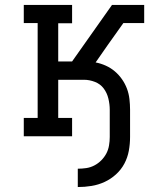

<svg xmlns="http://www.w3.org/2000/svg" viewBox="-20 -550 640 775"><path d="M294 205V131Q311 131 328 128.5Q345 126 360.5 118Q376 110 388.5 97.5Q401 85 409 70Q417 55 420 37.5Q423 20 423 3V-107Q423 -129 417.5 -152Q412 -175 398.5 -193Q385 -211 363 -219.5Q341 -228 319 -228H215V-74H271V0H76V-74H132V-457H76V-530H271V-456H215V-302H271L432 -530H562V-457H478L414 -367L366 -298Q387 -294 407 -285Q427 -276 443.5 -262Q460 -248 472.5 -230Q485 -212 492.5 -192Q500 -172 502.5 -150Q505 -128 505 -107V3Q505 31 500 58.5Q495 86 482 110.5Q469 135 448 154Q427 173 402 184.5Q377 196 349.5 200.5Q322 205 294 205Z"/></svg>

Font: Iosevka Curly Slab Extended
Style: Regular
Weight: 400
Width: 7
Monospace: yes
Designer: Belleve Invis
Foundry: Belleve Invis
Version: Version 11.1.0; ttfautohint (v1.8.3)